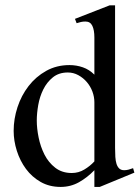

<svg xmlns="http://www.w3.org/2000/svg" viewBox="-20 -700 534 734"><path d="M361.3 14.6H340.8V-49.3Q314 -21.5 282 -3.4Q250 14.6 211.9 14.6Q168.9 14.6 135.5 -4.4Q102.1 -23.4 79.3 -54.2Q56.6 -85 44.4 -123.3Q32.2 -161.6 32.2 -199.7Q32.2 -245.6 46.9 -290.3Q61.5 -335 89.1 -370.8Q116.7 -406.7 156.5 -429Q196.3 -451.2 245.6 -451.2Q272.5 -451.2 296.9 -442.6Q321.3 -434.1 340.8 -414.6V-556.6Q340.8 -585 333 -601.3Q325.2 -617.7 306.6 -617.7Q297.9 -617.7 289.8 -616Q281.7 -614.3 272.9 -611.3L266.6 -627.9L399.4 -679.7H419.9V-134.8Q419.9 -115.7 420.9 -100.1Q421.9 -84.5 425.5 -73.2Q429.2 -62 436 -55.7Q442.9 -49.3 455.1 -49.3Q462.9 -49.3 471.4 -51.5Q480 -53.7 488.8 -57.1L493.7 -40ZM340.8 -309.1Q340.8 -329.6 333.3 -349.9Q325.7 -370.1 312 -386.2Q298.3 -402.3 279.5 -412.6Q260.7 -422.9 239.3 -422.9Q205.1 -422.9 182.1 -404.3Q159.2 -385.7 145.5 -358.2Q131.8 -330.6 126.2 -298.6Q120.6 -266.6 120.6 -239.3Q120.6 -209 127.7 -174.1Q134.8 -139.2 150.1 -108.9Q165.5 -78.6 191.4 -58.6Q217.3 -38.6 254.4 -38.6Q280.3 -38.6 302.2 -51.8Q324.2 -64.9 340.8 -83Z"/></svg>

Font: Kitab
Style: Regular
Weight: 400
Designer: SIL International
Foundry: Khaled Hosny
Version: Version 1.000